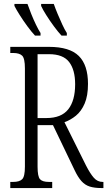

<svg xmlns="http://www.w3.org/2000/svg" viewBox="-20 -951 543 971"><path d="M32 0V-31H47Q78 -31 92 -44.5Q106 -58 106 -108V-605Q106 -656 92 -669.5Q78 -683 47 -683H32V-714H228Q332 -714 378.5 -668Q425 -622 425 -527Q425 -466 408 -427Q391 -388 364 -366Q337 -344 306 -333L415 -114Q436 -73 454.5 -52Q473 -31 499 -31H503V0H493Q458 0 434 -7.5Q410 -15 392 -35Q374 -55 357 -91L248 -318H170V-108Q170 -58 182.5 -44.5Q195 -31 227 -31H244V0ZM215 -354Q290 -354 325 -398Q360 -442 360 -525Q360 -598 329.5 -637.5Q299 -677 228 -677H170V-354ZM291 -771Q274 -789 253 -817.5Q232 -846 214 -874.5Q196 -903 188 -921V-931H252Q260 -908 271.5 -880.5Q283 -853 295 -827Q307 -801 318 -784V-771ZM157 -771Q140 -789 119 -817.5Q98 -846 80 -874.5Q62 -903 53 -921V-931H119Q127 -908 138 -880.5Q149 -853 161.5 -827Q174 -801 185 -784V-771Z"/></svg>

Font: Noto Serif ExtraCondensed Light
Style: Regular
Weight: 300
Width: 2
Designer: Monotype Design Team
Foundry: Monotype Imaging Inc.
Version: Version 2.014; ttfautohint (v1.8.4.7-5d5b)